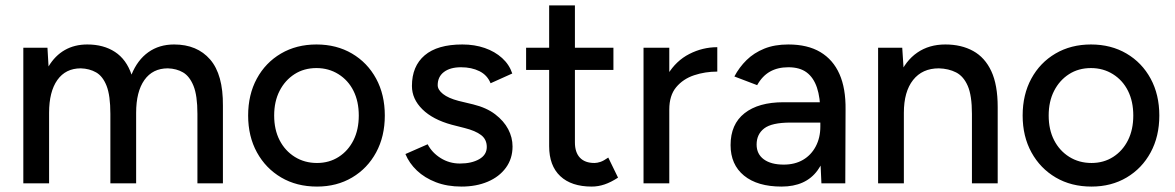

<svg xmlns="http://www.w3.org/2000/svg" viewBox="-20 -676 4333 708"><path d="M66 0V-500H155L159 -431Q183 -471 219 -491.5Q255 -512 302 -512Q362 -512 404 -484.5Q446 -457 465 -401Q487 -455 527 -483.5Q567 -512 622 -512Q707 -512 755 -456.5Q803 -401 802 -286V0H708V-256Q708 -324 693.5 -359.5Q679 -395 655 -409Q631 -423 599 -424Q543 -424 512.5 -381Q482 -338 482 -260V0H387V-256Q387 -324 373 -359.5Q359 -395 334.5 -409Q310 -423 278 -424Q222 -424 191.5 -381Q161 -338 161 -260V0Z M1149 12Q1074 12 1017 -21.5Q960 -55 927.5 -114Q895 -173 895 -250Q895 -327 927 -386Q959 -445 1016 -478.5Q1073 -512 1147 -512Q1221 -512 1278 -478.5Q1335 -445 1367 -386Q1399 -327 1399 -250Q1399 -173 1367 -114Q1335 -55 1278.5 -21.5Q1222 12 1149 12ZM1149 -75Q1194 -75 1229 -97.5Q1264 -120 1283.5 -159Q1303 -198 1303 -250Q1303 -302 1283.5 -341Q1264 -380 1228 -402.5Q1192 -425 1147 -425Q1101 -425 1066 -402.5Q1031 -380 1011 -341Q991 -302 991 -250Q991 -198 1011 -159Q1031 -120 1067 -97.5Q1103 -75 1149 -75Z M1682 12Q1629 12 1587.5 -4Q1546 -20 1517.5 -47Q1489 -74 1475 -108L1557 -144Q1573 -113 1605 -93Q1637 -73 1676 -73Q1719 -73 1747 -89Q1775 -105 1775 -134Q1775 -162 1754 -178Q1733 -194 1693 -204L1646 -216Q1576 -235 1537.5 -273Q1499 -311 1499 -359Q1499 -432 1546 -472Q1593 -512 1685 -512Q1730 -512 1767.5 -499Q1805 -486 1831.5 -462Q1858 -438 1869 -405L1789 -369Q1777 -399 1748 -413.5Q1719 -428 1680 -428Q1640 -428 1617 -410.5Q1594 -393 1594 -362Q1594 -345 1613.5 -329.5Q1633 -314 1671 -304L1725 -291Q1774 -279 1806 -254.5Q1838 -230 1854 -199.5Q1870 -169 1870 -136Q1870 -91 1845.5 -57.5Q1821 -24 1778.5 -6Q1736 12 1682 12Z M2162 12Q2087 12 2046 -26.5Q2005 -65 2005 -137V-656H2100V-151Q2100 -114 2118.5 -94.5Q2137 -75 2172 -75Q2182 -75 2194 -79Q2206 -83 2223 -95L2259 -21Q2233 -4 2209.5 4Q2186 12 2162 12ZM1920 -418V-500H2242V-418Z M2411 -269Q2411 -350 2442 -401Q2473 -452 2522 -477Q2571 -502 2625 -502V-412Q2580 -412 2539.5 -398.5Q2499 -385 2473.5 -354.5Q2448 -324 2448 -272ZM2353 0V-500H2448V0Z M3009 0 3005 -87V-261Q3005 -316 2992.5 -353Q2980 -390 2954.5 -409Q2929 -428 2887 -428Q2848 -428 2819.5 -412Q2791 -396 2772 -362L2688 -394Q2706 -428 2733 -454.5Q2760 -481 2798 -496.5Q2836 -512 2887 -512Q2958 -512 3005 -484Q3052 -456 3075.5 -403Q3099 -350 3098 -272L3097 0ZM2862 12Q2773 12 2723.5 -28.5Q2674 -69 2674 -141Q2674 -218 2725.5 -258.5Q2777 -299 2869 -299H3008V-224H2895Q2826 -224 2798 -202.5Q2770 -181 2770 -143Q2770 -108 2796.5 -88.5Q2823 -69 2870 -69Q2911 -69 2941 -86.5Q2971 -104 2988 -136Q3005 -168 3005 -209H3038Q3038 -107 2994.5 -47.5Q2951 12 2862 12Z M3218 0V-500H3307L3313 -408V0ZM3564 0V-256H3659V0ZM3564 -256Q3564 -324 3548.5 -359.5Q3533 -395 3505.5 -409Q3478 -423 3442 -424Q3381 -424 3347 -381Q3313 -338 3313 -260H3272Q3272 -339 3295.5 -395.5Q3319 -452 3362.5 -482Q3406 -512 3466 -512Q3525 -512 3568.5 -488Q3612 -464 3635.5 -413.5Q3659 -363 3659 -281V-256Z M4005 12Q3930 12 3873 -21.5Q3816 -55 3783.5 -114Q3751 -173 3751 -250Q3751 -327 3783 -386Q3815 -445 3872 -478.5Q3929 -512 4003 -512Q4077 -512 4134 -478.5Q4191 -445 4223 -386Q4255 -327 4255 -250Q4255 -173 4223 -114Q4191 -55 4134.5 -21.5Q4078 12 4005 12ZM4005 -75Q4050 -75 4085 -97.5Q4120 -120 4139.5 -159Q4159 -198 4159 -250Q4159 -302 4139.5 -341Q4120 -380 4084 -402.5Q4048 -425 4003 -425Q3957 -425 3922 -402.5Q3887 -380 3867 -341Q3847 -302 3847 -250Q3847 -198 3867 -159Q3887 -120 3923 -97.5Q3959 -75 4005 -75Z"/></svg>

Font: Figtree Light Medium
Style: Regular
Weight: 500
Version: Version 2.001;gftools[0.9.30]